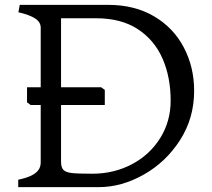

<svg xmlns="http://www.w3.org/2000/svg" viewBox="-20 -770 874 790"><path d="M55 0V-30.5Q86.5 -37.2 106.1 -46.2Q125.8 -55.2 136.6 -68.5Q147.5 -81.8 147.5 -101.8V-656.5Q147.5 -678.8 124.8 -693.9Q102 -709 55.8 -719.5L61.2 -750H425Q533.8 -750 613.8 -702.9Q693.8 -655.8 736.2 -575Q778.8 -494.2 778.8 -396Q778.8 -283.8 720.6 -193.2Q662.5 -102.8 571.2 -51.4Q480 0 386 0ZM359.5 -55.2Q448.8 -55.2 522.5 -94.1Q596.2 -133 639.2 -201.9Q682.2 -270.8 682.2 -356Q682.2 -452.2 648.8 -528.9Q615.2 -605.5 546.9 -650.1Q478.5 -694.8 376.2 -694.8H231.2V-104Q231.2 -81.5 240.8 -71.2Q250.2 -61 275 -58.1Q299.8 -55.2 359.5 -55.2ZM91.2 -349V-411H396.2L411.2 -400V-338H106.2Z"/></svg>

Font: TMT Limkin
Style: Regular
Weight: 400
Designer: Gabriel Drozdov
Version: Version 1.000;Glyphs 3.1.2 (3151)